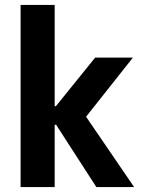

<svg xmlns="http://www.w3.org/2000/svg" viewBox="-20 -763 601 783"><path d="M64 0V-743H203V-330H208L368 -528H522L331 -287L527 0H373L209 -254H203V0Z"/></svg>

Font: Lopes Sans
Style: Bold
Weight: 700
Designer: Gabriel Lam, Diego Maldonado
Foundry: TypeRant, Foresti Design
Version: Version 4.000